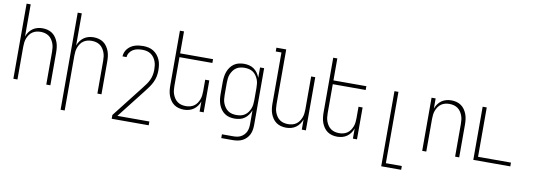

<svg xmlns="http://www.w3.org/2000/svg" viewBox="-68 -1185 5135 1850"><g transform="rotate(10 2500.0 -260.0)"><path d="M69 0V-735H109V-420Q117 -444 132 -465Q147 -486 167.5 -500.5Q188 -515 212.5 -521.5Q237 -528 262 -528Q288 -528 313 -521.5Q338 -515 358.5 -500.5Q379 -486 393.5 -464.5Q408 -443 416.5 -419.5Q425 -396 428 -370.5Q431 -345 431 -320V0H391V-320Q391 -341 388.5 -362Q386 -383 378.5 -402.5Q371 -422 359 -439.5Q347 -457 329.5 -469Q312 -481 291.5 -486Q271 -491 250 -491Q229 -491 208.5 -486Q188 -481 170.5 -469Q153 -457 141 -439.5Q129 -422 121.5 -402.5Q114 -383 111.5 -362Q109 -341 109 -320V0Z M569 215V-735H609V-420Q617 -444 632 -465Q647 -486 667.5 -500.5Q688 -515 712.5 -521.5Q737 -528 762 -528Q788 -528 813 -521.5Q838 -515 858.5 -500.5Q879 -486 893.5 -464.5Q908 -443 916.5 -419.5Q925 -396 928 -370.5Q931 -345 931 -320V0H891V-320Q891 -341 888.5 -362Q886 -383 878.5 -402.5Q871 -422 859 -439.5Q847 -457 829.5 -469Q812 -481 791.5 -486Q771 -491 750 -491Q729 -491 708.5 -486Q688 -481 670.5 -469Q653 -457 641 -439.5Q629 -422 621.5 -402.5Q614 -383 611.5 -362Q609 -341 609 -320V215Z M1431 215H1069V178L1309 -129Q1325 -150 1341 -171.5Q1357 -193 1368.5 -217Q1380 -241 1385.5 -267Q1391 -293 1391 -320Q1391 -341 1388.5 -362Q1386 -383 1378.5 -403Q1371 -423 1358 -440.5Q1345 -458 1327.5 -469.5Q1310 -481 1289 -486Q1268 -491 1247 -491Q1223 -491 1199.5 -487Q1176 -483 1155.5 -471Q1135 -459 1121.5 -438.5Q1108 -418 1107 -395H1067Q1068 -416 1075.5 -435.5Q1083 -455 1096.5 -471Q1110 -487 1127.5 -498.5Q1145 -510 1165 -516.5Q1185 -523 1205.5 -525.5Q1226 -528 1247 -528Q1273 -528 1299 -522.5Q1325 -517 1347.5 -503Q1370 -489 1387 -468Q1404 -447 1414 -423Q1424 -399 1427.5 -372.5Q1431 -346 1431 -320Q1431 -290 1425 -261Q1419 -232 1406 -205Q1393 -178 1376 -154Q1359 -130 1341 -107L1118 178H1431Z M1738 8Q1712 8 1687 1.5Q1662 -5 1641.5 -19.5Q1621 -34 1606.5 -55.5Q1592 -77 1583.5 -100.5Q1575 -124 1572 -149.5Q1569 -175 1569 -200V-735H1609V-520H1931V-483H1609V-200Q1609 -179 1611.5 -158Q1614 -137 1621.5 -117.5Q1629 -98 1641 -80.5Q1653 -63 1670.5 -51Q1688 -39 1708.5 -34Q1729 -29 1750 -29Q1771 -29 1791.5 -34Q1812 -39 1829.5 -51Q1847 -63 1859 -80.5Q1871 -98 1878.5 -117.5Q1886 -137 1888.5 -158Q1891 -179 1891 -200V-312H1931V0H1891V-100Q1883 -76 1868 -55Q1853 -34 1832.5 -19.5Q1812 -5 1787.5 1.5Q1763 8 1738 8Z M2141 215V178H2251Q2270 178 2289 175Q2308 172 2325 163Q2342 154 2355.5 140Q2369 126 2377 109Q2385 92 2388 73Q2391 54 2391 35V-101Q2382 -77 2367 -55.5Q2352 -34 2331 -19Q2310 -4 2284.5 2Q2259 8 2234 8Q2208 8 2183 2Q2158 -4 2137 -18.5Q2116 -33 2100.5 -54.5Q2085 -76 2076.5 -100Q2068 -124 2064.5 -149Q2061 -174 2061 -200V-320Q2061 -346 2064.5 -371Q2068 -396 2076.5 -420Q2085 -444 2100.5 -465.5Q2116 -487 2137 -501.5Q2158 -516 2183 -522Q2208 -528 2234 -528Q2259 -528 2284.5 -522Q2310 -516 2331 -501Q2352 -486 2367 -464.5Q2382 -443 2391 -419V-520H2431V35Q2431 60 2427 84Q2423 108 2412.5 129.5Q2402 151 2384.5 168.5Q2367 186 2345.5 196.5Q2324 207 2300 211Q2276 215 2251 215ZM2246 -29Q2267 -29 2288 -33.5Q2309 -38 2327 -50Q2345 -62 2357.5 -79.5Q2370 -97 2378 -116.5Q2386 -136 2388.5 -157.5Q2391 -179 2391 -200V-320Q2391 -341 2388.5 -362.5Q2386 -384 2378 -403.5Q2370 -423 2357.5 -440.5Q2345 -458 2327 -470Q2309 -482 2288 -486.5Q2267 -491 2246 -491Q2225 -491 2204 -486.5Q2183 -482 2165 -470Q2147 -458 2134.5 -440.5Q2122 -423 2114 -403.5Q2106 -384 2103.5 -362.5Q2101 -341 2101 -320V-200Q2101 -179 2103.5 -157.5Q2106 -136 2114 -116.5Q2122 -97 2134.5 -79.5Q2147 -62 2165 -50Q2183 -38 2204 -33.5Q2225 -29 2246 -29Z M2738 8Q2712 8 2687 1.5Q2662 -5 2641.5 -19.5Q2621 -34 2606.5 -55.5Q2592 -77 2583.5 -100.5Q2575 -124 2572 -149.5Q2569 -175 2569 -200V-698H2513V-735H2609V-200Q2609 -179 2611.5 -158Q2614 -137 2621.5 -117.5Q2629 -98 2641 -80.5Q2653 -63 2670.5 -51Q2688 -39 2708.5 -34Q2729 -29 2750 -29Q2771 -29 2791.5 -34Q2812 -39 2829.5 -51Q2847 -63 2859 -80.5Q2871 -98 2878.5 -117.5Q2886 -137 2888.5 -158Q2891 -179 2891 -200V-520H2931V0H2891V-100Q2883 -76 2868 -55Q2853 -34 2832.5 -19.5Q2812 -5 2787.5 1.5Q2763 8 2738 8Z M3238 8Q3212 8 3187 1.5Q3162 -5 3141.5 -19.5Q3121 -34 3106.5 -55.5Q3092 -77 3083.5 -100.5Q3075 -124 3072 -149.5Q3069 -175 3069 -200V-735H3109V-520H3431V-483H3109V-200Q3109 -179 3111.5 -158Q3114 -137 3121.5 -117.5Q3129 -98 3141 -80.5Q3153 -63 3170.5 -51Q3188 -39 3208.5 -34Q3229 -29 3250 -29Q3271 -29 3291.5 -34Q3312 -39 3329.5 -51Q3347 -63 3359 -80.5Q3371 -98 3378.5 -117.5Q3386 -137 3388.5 -158Q3391 -179 3391 -200V-312H3431V0H3391V-100Q3383 -76 3368 -55Q3353 -34 3332.5 -19.5Q3312 -5 3287.5 1.5Q3263 8 3238 8Z M3706 215V-520H3745V178H3901V215Z M4069 0V-520H4109V-420Q4117 -444 4132 -465Q4147 -486 4167.5 -500.5Q4188 -515 4212.5 -521.5Q4237 -528 4262 -528Q4288 -528 4313 -521.5Q4338 -515 4358.5 -500.5Q4379 -486 4393.5 -464.5Q4408 -443 4416.5 -419.5Q4425 -396 4428 -370.5Q4431 -345 4431 -320V0H4391V-320Q4391 -341 4388.5 -362Q4386 -383 4378.5 -402.5Q4371 -422 4359 -439.5Q4347 -457 4329.5 -469Q4312 -481 4291.5 -486Q4271 -491 4250 -491Q4229 -491 4208.5 -486Q4188 -481 4170.5 -469Q4153 -457 4141 -439.5Q4129 -422 4121.5 -402.5Q4114 -383 4111.5 -362Q4109 -341 4109 -320V0Z M4569 0V-520H4609V-37H4931V0Z"/></g></svg>

Font: Iosevka Term Curly Extralight
Style: Regular
Weight: 200
Designer: Belleve Invis
Foundry: Belleve Invis
Version: Version 32.3.0